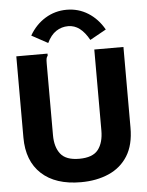

<svg xmlns="http://www.w3.org/2000/svg" viewBox="-57 -873 714 932"><g transform="rotate(-5 300.0 -407.0)"><path d="M300 13Q176 13 108 -50Q40 -113 40 -227V-623H192V-613Q187 -607 185.5 -599.5Q184 -592 184 -576V-226Q184 -168 210.5 -134.5Q237 -101 301 -101Q367 -101 393.5 -135Q420 -169 420 -229V-623H562V-230Q562 -146 528.5 -92.5Q495 -39 435.5 -13Q376 13 300 13ZM200 -674 121 -717Q151 -769 198.5 -798Q246 -827 303 -827Q360 -827 407 -797.5Q454 -768 484 -715L405 -671Q384 -709 359 -728Q334 -747 303 -747Q271 -747 244.5 -729.5Q218 -712 200 -674Z"/></g></svg>

Font: Inconsolata Expanded Black
Style: Regular
Weight: 900
Width: 7
Monospace: yes
Designer: Raph Levien, Cyreal, Brenton Simpson
Foundry: Raph Levien, Cyreal, Google
Version: Version 3.001; ttfautohint (v1.8.2.53-6de2)